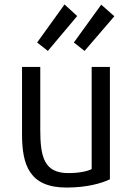

<svg xmlns="http://www.w3.org/2000/svg" viewBox="-20 -831 600 863"><path d="M312 -640 435 -810 494 -758 360 -602ZM327 -759 195 -602 147 -640 270 -811ZM474 -25C436 -7 371 12 279 12C114 12 79 -87 79 -227V-530H161V-247C161 -125 179 -53 287 -53C335 -53 373 -61 392 -71V-530H474Z"/></svg>

Font: Repo Regular
Style: Regular
Weight: 400
Designer: Stefan Peev
Foundry: Context Ltd
Version: Version 1.502